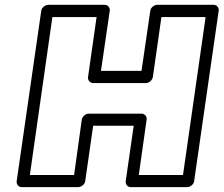

<svg xmlns="http://www.w3.org/2000/svg" viewBox="-20 -746 921 791"><path d="M48.8 0 149.9 -701.2Q151.4 -711.9 160.6 -719Q169.9 -726.1 179.2 -726.1H411.1Q421.9 -726.1 427.7 -718.3Q433.6 -710.4 432.1 -701.2L396 -454.1H563L599.1 -701.2Q600.6 -711.9 609.6 -719Q618.7 -726.1 627.9 -726.1H859.9Q870.6 -726.1 876.5 -718.3Q882.3 -710.4 880.9 -701.2L779.8 0Q778.3 10.7 769.3 17.8Q760.3 24.9 751 24.9H519Q508.3 24.9 502.4 17.1Q496.6 9.3 498 0L530.8 -228H363.8L331.1 0Q329.6 10.7 320.3 17.8Q311 24.9 301.8 24.9H69.8Q59.1 24.9 53.2 17.1Q47.4 9.3 48.8 0ZM103 -24.9H285.2L316.9 -252.9Q318.4 -262.2 326.9 -270Q335.4 -277.8 346.2 -277.8H563Q572.3 -277.8 578.9 -270.8Q585.4 -263.7 584 -252.9L551.8 -24.9H733.9L827.1 -675.8H645L609.9 -429.2Q608.4 -419.9 600.1 -411.9Q591.8 -403.8 581.1 -403.8H363.8Q355 -403.8 348.1 -411.1Q341.3 -418.5 342.8 -429.2L377.9 -675.8H195.8Z"/></svg>

Font: Trueno Black Outline
Style: Italic
Weight: 900
Width: 6
Designer: Julieta Ulanovsky
Foundry: Julieta Ulanovsky
Version: Version 3.001b | FøM Fix